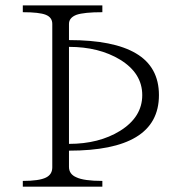

<svg xmlns="http://www.w3.org/2000/svg" viewBox="-20 -698 707 719"><path d="M65.4 -677.7V-652.3Q127 -652.3 151.4 -642.6Q175.8 -632.8 175.8 -608.4V-71.3Q175.8 -44.9 152.3 -33.2Q127 -20.5 65.4 -20.5V1H363.3V-20.5Q293.9 -20.5 265.6 -34.2Q238.3 -45.9 238.3 -73.2V-133.8Q405.3 -133.8 489.3 -184.6Q575.2 -236.3 575.2 -341.8Q575.2 -447.3 489.3 -498Q405.3 -547.9 238.3 -547.9V-608.4Q238.3 -631.8 266.6 -642.6Q294.9 -652.3 363.3 -652.3V-677.7ZM512.7 -341.8Q512.7 -259.8 429.7 -208Q350.6 -159.2 238.3 -159.2V-522.5Q350.6 -522.5 429.7 -474.6Q512.7 -423.8 512.7 -341.8Z"/></svg>

Font: Batang
Style: Regular
Weight: 400
Version: Version 2.21